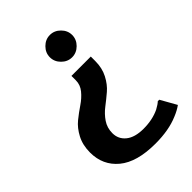

<svg xmlns="http://www.w3.org/2000/svg" viewBox="-211 -606 912 912"><g transform="rotate(-45 245.0 -150.0)"><path d="M347.5 -382.5Q325 -360 295 -360Q265 -360 242.5 -382.5Q220 -405 220 -435Q220 -465 242.5 -487.5Q265 -510 295 -510Q325 -510 347.5 -487.5Q370 -465 370 -435Q370 -405 347.5 -382.5ZM285 210Q161 210 98 158Q35 106 35 20Q35 -30 55 -68Q75 -106 103.5 -129Q132 -152 161 -171.5Q190 -191 210 -215.5Q230 -240 230 -270V-300H360V-270Q360 -223 341 -186.5Q322 -150 295 -127Q268 -104 240.5 -83Q213 -62 194 -34Q175 -6 175 30Q175 70 206 95Q237 120 295 120Q355 120 401 98Q425 85 435 75H445L490 155Q468 171 438 183Q375 210 285 210Z"/></g></svg>

Font: Scada
Style: Bold
Weight: 700
Designer: Jovanny Lemonad
Foundry: Jovanny Lemonad
Version: Version 4.100;PS 004.100;hotconv 1.0.88;makeotf.lib2.5.64775